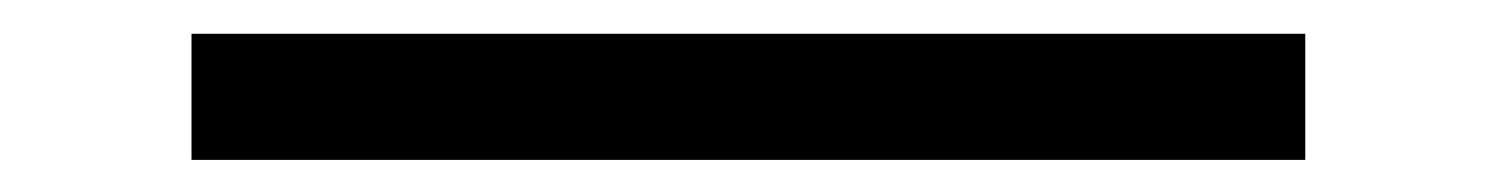

<svg xmlns="http://www.w3.org/2000/svg" viewBox="-20 -412 904 116"><path d="M95.7 -391.6H768.6V-315.4H95.7Z"/></svg>

Font: Pretendard GOV Variable
Style: Regular
Weight: 400
Designer: Base glyphs from Inter by Rasmus Andersson; Hangul glyphs from Noto Sans CJK(Source Han Sans) by Jang Soo-young and Kang
Foundry: Kil Hyung-jin
Version: Version 1.307;Glyphs 3.2 (3192)